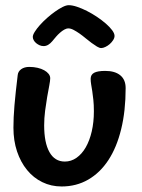

<svg xmlns="http://www.w3.org/2000/svg" viewBox="-20 -647 538 726"><path d="M147 -172.9Q147 -107.4 167 -71.8Q187 -36.1 225.1 -36.1Q249 -36.1 269.3 -50.3Q289.6 -64.5 304.2 -89.8Q318.8 -115.2 326.9 -150.1Q335 -185.1 335 -226.1Q335 -251 333 -269.3Q331.1 -287.6 328.9 -302Q326.7 -316.4 324.7 -327.6Q322.8 -338.9 322.8 -349.1Q322.8 -364.7 335.9 -371.8Q349.1 -378.9 377.9 -378.9Q414.6 -378.9 434.8 -362.3Q455.1 -345.7 455.1 -314Q455.1 -227.5 438.2 -158.7Q421.4 -89.8 389.9 -41.7Q358.4 6.3 313.5 32.2Q268.6 58.1 212.9 58.1Q173.3 58.1 139.9 41.7Q106.4 25.4 82.3 -4.2Q58.1 -33.7 44.4 -74.5Q30.8 -115.2 30.8 -164.1Q30.8 -182.6 31.7 -203.6Q32.7 -224.6 34.7 -248.8Q36.6 -272.9 39.8 -301.3Q43 -329.6 46.9 -362.8Q48.3 -377 60.3 -385.5Q72.3 -394 90.8 -394Q107.4 -394 122.1 -390.6Q136.7 -387.2 147.2 -381.3Q157.7 -375.5 163.8 -367.7Q169.9 -359.9 169.9 -351.1Q169.9 -342.3 166.3 -323.5Q162.6 -304.7 158.4 -280.5Q154.3 -256.3 150.6 -228.3Q147 -200.2 147 -172.9ZM177.7 -491.2Q170.4 -482.4 162.1 -477.5Q153.8 -472.7 145 -472.7Q137.2 -472.7 129.9 -475.8Q122.6 -479 116.7 -483.9Q110.8 -488.8 107.4 -495.1Q104 -501.5 104 -507.3Q104 -515.1 111.6 -527.1Q119.1 -539.1 131.1 -552.5Q143.1 -565.9 158 -579.1Q172.9 -592.3 188 -603Q203.1 -613.8 216.8 -620.6Q230.5 -627.4 239.7 -627.4Q253.4 -627.4 271.5 -621.3Q289.6 -615.2 308.8 -605.5Q328.1 -595.7 346.7 -583.3Q365.2 -570.8 380.1 -557.9Q395 -544.9 404.1 -532.7Q413.1 -520.5 413.1 -511.2Q413.1 -503.4 407.7 -495.1Q402.3 -486.8 394.8 -480.2Q387.2 -473.6 378.4 -469.5Q369.6 -465.3 362.8 -465.3Q356 -465.3 346.7 -470.9Q337.4 -476.6 326.4 -484.6Q315.4 -492.7 303.7 -502.4Q292 -512.2 280.5 -520.3Q269 -528.3 258.3 -533.9Q247.6 -539.6 238.8 -539.6Q231 -539.6 222.9 -534.9Q214.8 -530.3 206.8 -523.2Q198.7 -516.1 191.4 -507.6Q184.1 -499 177.7 -491.2Z"/></svg>

Font: Gochi Hand Cyrillic
Style: Regular
Weight: 400
Designer: Juan Pablo del Peral; Denis Ignatov
Foundry: Juan Pablo del Peral; Denis Ignatov
Version: Version 1.00 June 29, 2018, initial release